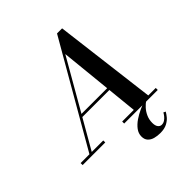

<svg xmlns="http://www.w3.org/2000/svg" viewBox="-306 -931 1320 1320"><g transform="rotate(-45 354.0 -270.5)"><path d="M28 0 469 -764.5H518.5L613.5 0H472.5L409 -624L50.5 0ZM-46.5 0V-19.5H173.5V0ZM357.5 0V-19.5H684V0ZM182.5 -235V-254.5H513V-235ZM487.5 222.5Q459 222.5 434 215.8Q409 209 393.5 192.2Q378 175.5 378 147Q378 117 397 91.8Q416 66.5 445.8 46.2Q475.5 26 508.8 11Q542 -4 570.5 -13L575.5 -4Q558.5 7 540.2 26.8Q522 46.5 509.5 73.8Q497 101 497 133.5Q497 161 507.8 175Q518.5 189 534.5 189Q550.5 189 563.5 180.5Q576.5 172 586.2 160Q596 148 602 136.5L617.5 144Q610 158 595 176.5Q580 195 553.8 208.8Q527.5 222.5 487.5 222.5Z"/></g></svg>

Font: Bodoni Moda 11pt SemiBold
Style: Italic
Weight: 600
Italic angle: -13°
Designer: Owen Earl
Foundry: indestructible type
Version: Version 2.004